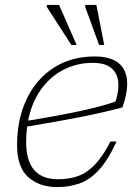

<svg xmlns="http://www.w3.org/2000/svg" viewBox="-20 -752 566 782"><path d="M454.5 -175.5Q420 -99.5 382.5 -59.2Q345 -19 303 -4.5Q261 10 212.5 10Q141 10 95.2 -30.5Q49.5 -71 49.5 -160Q49.5 -267.5 88.8 -349Q128 -430.5 199 -476.2Q270 -522 364.5 -522Q498 -522 498 -409.5Q498 -368.5 478.5 -314.5Q402 -294 311.2 -276Q220.5 -258 90.5 -236.5Q86.5 -206 86.5 -173.5Q86.5 -22 216 -22Q262.5 -22 298.8 -35.2Q335 -48.5 366.8 -81.8Q398.5 -115 430 -175.5ZM357.5 -496Q293.5 -496 239.2 -468.2Q185 -440.5 147 -387.8Q109 -335 94.5 -260.5Q237 -284 320.2 -302.8Q403.5 -321.5 450.5 -338.5Q464.5 -380.5 461.8 -416.2Q459 -452 434.2 -474Q409.5 -496 357.5 -496ZM292 -569H270.5L170.5 -724V-732H220.5ZM404.5 -569H383.5L327 -724V-732H372.5Z"/></svg>

Font: Newsreader Caption ExtraLight
Style: Italic
Weight: 275
Italic angle: -17°
Designer: Hugues Gentile
Foundry: Production Type
Version: Version 1.001